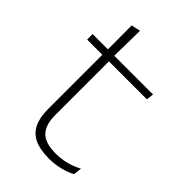

<svg xmlns="http://www.w3.org/2000/svg" viewBox="-193 -698 782 782"><g transform="rotate(45 198.0 -307.0)"><path d="M242 9Q191 9 159.2 -6Q127.5 -21 112.5 -52Q97.5 -83 97.5 -130V-459.5H135.5V-134Q135.5 -78.5 161.2 -51.8Q187 -25 248.5 -25Q279 -25 308.2 -32.5Q337.5 -40 364 -54.5L360 -19Q337 -6 305.8 1.5Q274.5 9 242 9ZM10 -444V-475.5H358L354 -444ZM98 -469.5 97.5 -613 137 -621.5 134.5 -469.5Z"/></g></svg>

Font: Anek Bangla
Style: Extra-light
Weight: 200
Designer: Sulekha Rajkumar (Bangla), Yesha Goshar (Latin)
Foundry: Ek Type
Version: Version 1.002;March 21, 2022;FontCreator 13.0.0.2683 64-bit